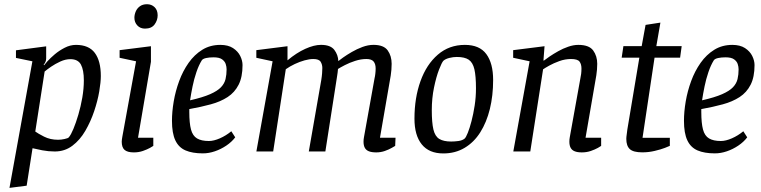

<svg xmlns="http://www.w3.org/2000/svg" viewBox="-20 -729 3661 924"><path d="M25.6 175.2 135.9 -434 56.8 -450.3V-486.9L202.2 -506V-448.2Q202.2 -438.9 198.8 -431.2Q195.5 -423.4 190.2 -418L192.2 -415Q194.3 -418.5 208.2 -434Q222.2 -449.5 243.4 -467.5Q264.6 -485.5 291.3 -499.2Q318 -513 345.6 -513Q407.6 -513 436.4 -474.3Q465.2 -435.6 465.2 -363Q465.2 -333.7 457.6 -288.7Q449.9 -243.7 433.2 -193.9Q416.5 -144.1 390.7 -99.6Q364.9 -55.1 328.3 -27.6Q291.7 0 243.7 0Q213.2 0 183.8 -5.6Q154.5 -11.3 136.6 -15.7L108.3 164.6ZM259.4 -56.4Q274.2 -56.4 290.7 -60Q307.3 -63.5 311.1 -68.1Q321.3 -79.8 333.3 -108.7Q345.4 -137.7 357 -176.9Q368.6 -216.2 376.1 -259.2Q383.5 -302.3 383.5 -342.3Q383.5 -392 369.5 -418.2Q355.4 -444.3 318.4 -444.3Q295.3 -444.3 270.4 -433Q245.6 -421.6 225.7 -407.9Q205.8 -394.1 194.8 -384.8L149.8 -96Q162.7 -86.4 192.2 -71.4Q221.8 -56.4 259.4 -56.4Z M624.2 4.4Q593.1 4.4 579.4 -7.7Q565.8 -19.8 565.8 -47.2Q565.8 -50.7 566.7 -58Q567.7 -65.3 568.8 -71.3L634.8 -434L555.6 -450.9V-487.6L706.4 -506.6V-431.6L644.2 -66H717.8V-26.9Q715.6 -24.9 701.8 -17.3Q688 -9.7 667.8 -2.6Q647.6 4.4 624.2 4.4ZM677.9 -591.3Q655 -591.3 640.9 -606.5Q626.8 -621.7 626.8 -643.4Q626.8 -658.7 633.3 -673.9Q639.8 -689.1 653.4 -698.9Q666.9 -708.7 687.5 -708.7Q709.2 -708.7 724 -694.5Q738.7 -680.3 738.7 -655.3Q738.7 -631.5 724 -611.4Q709.2 -591.3 677.9 -591.3Z M956.4 9.1Q905.8 9.1 872.7 -5.2Q839.7 -19.5 823.7 -53.8Q807.6 -88 807.6 -147.6Q807.6 -191.4 816.1 -241.3Q824.6 -291.1 842.3 -339.1Q859.9 -387.1 887.7 -426.6Q915.5 -466 953.5 -489.5Q991.4 -513 1040.3 -513Q1077.6 -513 1101.4 -497.6Q1125.1 -482.1 1136.1 -459.7Q1147.2 -437.3 1147.2 -415.8Q1147.2 -358.3 1128.4 -321.3Q1109.7 -284.3 1075.4 -261.9Q1041.1 -239.6 994.3 -226.9Q947.4 -214.1 891 -204V-190.2Q891 -136.3 899.2 -105.7Q907.3 -75.2 928.3 -62.8Q949.2 -50.4 985.3 -50.4Q1008.7 -50.4 1038.2 -63.3Q1067.7 -76.2 1093.2 -97.3L1112 -68.1Q1095.3 -46 1069.3 -28.4Q1043.4 -10.9 1014.1 -0.9Q984.9 9.1 956.4 9.1ZM894.7 -246.2Q955.8 -260.2 991.1 -275.7Q1026.4 -291.2 1043.3 -309Q1060.2 -326.7 1065.4 -348.4Q1070.5 -370 1070.5 -395.4Q1070.5 -407.9 1066.2 -420.9Q1061.9 -434 1048.7 -443.5Q1035.5 -453.1 1007.6 -453.1Q987.2 -453.1 971.7 -449.7Q956.2 -446.2 951.4 -439.1Q936.6 -415.5 925.2 -381.8Q913.7 -348.1 906.6 -312.7Q899.4 -277.3 894.7 -246.2Z M1790.8 4.4Q1769.1 4.4 1755.4 -0.9Q1741.7 -6.3 1735.6 -17.8Q1729.5 -29.2 1729.5 -47.2Q1729.5 -52.7 1730 -58.1Q1730.4 -63.6 1731.6 -68.8L1782.7 -353.2Q1784.7 -360.6 1786.2 -373.7Q1787.8 -386.7 1787.8 -399.2Q1787.8 -420.9 1778 -433Q1768.1 -445 1743.1 -445Q1716.9 -445 1689.2 -436Q1661.6 -427.1 1639.6 -415.6Q1617.6 -404.2 1606.6 -397.2Q1605.5 -387.2 1604.8 -379.6Q1604 -372 1602 -360.6L1545.8 0H1466.1L1526.1 -343.8Q1529 -361.5 1530.1 -376.4Q1531.2 -391.2 1531.2 -401.8Q1531.2 -418.4 1523.1 -431.7Q1515 -445 1487.6 -445Q1469 -445 1445.6 -438.5Q1422.2 -432 1398.7 -420.9Q1375.1 -409.8 1355.4 -395.9L1294.7 0H1213.8L1291.9 -434L1213.6 -450.9V-487.6L1363.6 -506.6V-438.6Q1406.9 -474.9 1449.2 -494Q1491.5 -513.1 1524.6 -513.1Q1570.8 -513.1 1589 -488.9Q1607.2 -464.6 1608.2 -435.1Q1613.9 -439.9 1631.3 -452.3Q1648.8 -464.7 1673 -478.8Q1697.3 -493 1724.6 -503.1Q1751.9 -513.1 1777.3 -513.1Q1826.7 -513.1 1845.8 -486.4Q1864.8 -459.8 1864.8 -422Q1864.8 -407.9 1863.6 -393.3Q1862.5 -378.7 1860.4 -365.7Q1858.3 -352.7 1856.3 -341.8L1808.6 -66H1883.5L1881.8 -26.9Q1878.9 -25.3 1865.2 -17.3Q1851.4 -9.3 1831.9 -2.4Q1812.4 4.4 1790.8 4.4Z M2113.4 9.4Q2044.9 9.4 2009.8 -34.1Q1974.6 -77.6 1974.6 -157.9Q1974.6 -258 2003.6 -338.5Q2032.5 -419 2087.1 -466Q2141.6 -513 2217.2 -513Q2287.9 -513 2320.5 -468.6Q2353.2 -424.2 2353.2 -344.1Q2353.2 -269 2337.5 -204.6Q2321.7 -140.3 2291.3 -92.2Q2260.9 -44.1 2215.9 -17.4Q2171 9.4 2113.4 9.4ZM2151.1 -47.9Q2168.1 -47.9 2186.4 -50.4Q2204.7 -52.9 2216 -62Q2222.3 -67.5 2231.4 -90.1Q2240.4 -112.7 2249.2 -146.4Q2258 -180.1 2264.3 -220.8Q2270.6 -261.6 2270.6 -304.2Q2270.6 -362.9 2263 -395.7Q2255.3 -428.4 2235.7 -441.7Q2216.1 -454.9 2178.3 -454.9Q2161.3 -454.9 2142.4 -450.2Q2123.5 -445.4 2113.7 -436.4Q2106.3 -428.7 2092.8 -393.9Q2079.3 -359.1 2068.7 -307.8Q2058 -256.4 2058 -198.7Q2058 -138.5 2065.8 -105.7Q2073.6 -72.9 2094.1 -60.4Q2114.7 -47.9 2151.1 -47.9Z M2780 4.4Q2759.2 4.4 2745.8 -0.9Q2732.3 -6.3 2726.2 -17.8Q2720.1 -29.2 2720.1 -47.2Q2720.1 -51.8 2720.5 -57.7Q2721 -63.6 2722.1 -68.8L2773.2 -352.8Q2775.3 -360.8 2776.8 -373.5Q2778.3 -386.2 2778.3 -399Q2778.3 -420.3 2768.9 -432.7Q2759.4 -445 2727.9 -445Q2699.6 -445 2671.9 -435Q2644.1 -424.9 2623.5 -413.4Q2602.9 -401.9 2593.6 -395.4L2532 0H2450.3L2528.8 -434L2449.6 -451V-487.6L2600.6 -506.6L2595.3 -437.7H2598Q2607 -444.9 2625.2 -457.3Q2643.4 -469.6 2666.3 -482.5Q2689.2 -495.5 2714.6 -504.2Q2739.9 -513 2763 -513Q2815.2 -513 2834.7 -486.1Q2854.2 -459.2 2854.2 -421.9Q2854.2 -408.3 2853 -393.9Q2851.9 -379.4 2849.8 -366.5Q2847.7 -353.5 2845.7 -342.7L2797.9 -66H2873V-26.9Q2871 -24.9 2857.4 -17.3Q2843.9 -9.7 2823.6 -2.6Q2803.4 4.4 2780 4.4Z M3071.2 4.2Q3028.1 4.2 3011.1 -11.3Q2994.1 -26.8 2994.1 -60.8Q2994.1 -68.8 2996.1 -82.3Q2998.1 -95.8 2999.1 -105.8L3056.9 -451.5H2971.8L2980.1 -507H3068.1L3086.8 -609.2L3158.2 -620.2L3138.6 -507H3260.6L3253 -451.5H3130L3072.2 -65.9H3203.6V-27.1Q3200.6 -25.2 3180.1 -17.4Q3159.6 -9.5 3130.5 -2.7Q3101.4 4.2 3071.2 4.2Z M3420.4 9.1Q3369.8 9.1 3336.7 -5.2Q3303.7 -19.5 3287.7 -53.8Q3271.6 -88 3271.6 -147.6Q3271.6 -191.4 3280.1 -241.3Q3288.6 -291.1 3306.3 -339.1Q3323.9 -387.1 3351.7 -426.6Q3379.5 -466 3417.5 -489.5Q3455.4 -513 3504.3 -513Q3541.6 -513 3565.4 -497.6Q3589.1 -482.1 3600.1 -459.7Q3611.2 -437.3 3611.2 -415.8Q3611.2 -358.3 3592.4 -321.3Q3573.7 -284.3 3539.4 -261.9Q3505.1 -239.6 3458.3 -226.9Q3411.4 -214.1 3355 -204V-190.2Q3355 -136.3 3363.2 -105.7Q3371.3 -75.2 3392.3 -62.8Q3413.2 -50.4 3449.3 -50.4Q3472.7 -50.4 3502.2 -63.3Q3531.7 -76.2 3557.2 -97.3L3576 -68.1Q3559.3 -46 3533.3 -28.4Q3507.4 -10.9 3478.1 -0.9Q3448.9 9.1 3420.4 9.1ZM3358.7 -246.2Q3419.8 -260.2 3455.1 -275.7Q3490.4 -291.2 3507.3 -309Q3524.2 -326.7 3529.4 -348.4Q3534.5 -370 3534.5 -395.4Q3534.5 -407.9 3530.2 -420.9Q3525.9 -434 3512.7 -443.5Q3499.5 -453.1 3471.6 -453.1Q3451.2 -453.1 3435.7 -449.7Q3420.2 -446.2 3415.4 -439.1Q3400.6 -415.5 3389.2 -381.8Q3377.7 -348.1 3370.6 -312.7Q3363.4 -277.3 3358.7 -246.2Z"/></svg>

Font: Faustina Light
Style: Italic
Weight: 300
Italic angle: -8°
Designer: Alfonso Garcia
Foundry: http://www.omnibus-type.com
Version: Version 1.200